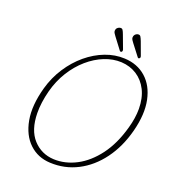

<svg xmlns="http://www.w3.org/2000/svg" viewBox="-156 -994 1025 1130"><g transform="rotate(20 356.5 -429.0)"><path d="M490 -712Q570 -708.5 624.2 -660.5Q678.5 -612.5 696 -528.2Q713.5 -444 684.5 -332Q656 -222.5 597.2 -143Q538.5 -63.5 458.2 -22.2Q378 19 285.5 14.5Q208 11 154.8 -39.2Q101.5 -89.5 85.2 -178Q69 -266.5 102 -385Q122.5 -458 162.5 -519.2Q202.5 -580.5 255.5 -624.8Q308.5 -669 368.8 -692Q429 -715 490 -712ZM298 -12Q371 -9 440.2 -45.2Q509.5 -81.5 564.8 -155.2Q620 -229 650.5 -339Q669 -404 669 -461.5Q668.5 -529.5 643.8 -578.5Q619 -627.5 576.5 -654.8Q534 -682 479.5 -685Q426.5 -687.5 373.2 -666.2Q320 -645 272.5 -603.8Q225 -562.5 189.2 -505Q153.5 -447.5 135 -378Q124.5 -338 119.8 -302Q115 -266 115.5 -234.5Q117 -129 168.5 -72.5Q220 -16 298 -12ZM431 -840.5 461.5 -759Q464.5 -748.5 459 -743.5Q451.5 -738.5 446 -746L393.5 -815.5Q388.5 -822.5 383.5 -829.8Q378.5 -837 378 -844.5Q378 -855.5 384.2 -862.8Q390.5 -870 399 -872Q413 -876 419 -866.8Q425 -857.5 431 -840.5ZM543 -840.5 573 -759Q577 -748.5 570.5 -743.5Q563.5 -738 558 -746L505 -815Q500 -822 495 -829.2Q490 -836.5 490 -844.5Q490 -855 496 -862.2Q502 -869.5 510.5 -872Q525 -875.5 530.8 -866.5Q536.5 -857.5 543 -840.5Z"/></g></svg>

Font: Fraunces 72pt S100 Thin
Style: Italic
Weight: 100
Italic angle: -16°
Version: Version 1.000; ttfautohint (v1.8.3)